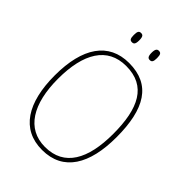

<svg xmlns="http://www.w3.org/2000/svg" viewBox="-259 -1019 1146 1146"><g transform="rotate(45 314.5 -446.0)"><path d="M389 -824C405 -824 412 -832 412 -863C412 -894 405 -902 389 -902C375 -902 366 -894 366 -863C366 -832 375 -824 389 -824ZM239 -824C254 -824 262 -832 262 -863C262 -894 254 -902 239 -902C223 -902 216 -894 216 -863C216 -832 223 -824 239 -824ZM314 10C493 10 575 -131 575 -358C575 -597 498 -725 315 -725C143 -725 53 -593 53 -359C53 -129 139 10 314 10ZM314 -15C159 -15 81 -147 81 -358C81 -573 157 -700 315 -700C485 -700 547 -573 547 -358C547 -145 476 -15 314 -15Z"/></g></svg>

Font: Noto Serif Thai SemiCondensed Thin
Style: Regular
Weight: 100
Width: 4
Designer: Monotype Design Team
Foundry: Monotype Imaging Inc.
Version: Version 2.002